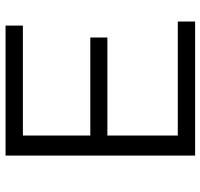

<svg xmlns="http://www.w3.org/2000/svg" viewBox="-36 -704 740 709"><g transform="rotate(-90 334.5 -350.0)"><path d="M609 -64V0H114V-700H594V-636H188V-387H550V-324H188V-64Z"/></g></svg>

Font: CMG Sans
Style: Regular
Weight: 400
Designer: Julieta Ulanovsky
Foundry: Julieta Ulanovsky
Version: Version 7.200